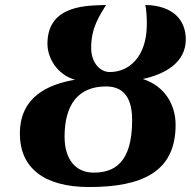

<svg xmlns="http://www.w3.org/2000/svg" viewBox="-20 -744 768 773"><path d="M339 9C552 9 687 -52 687 -241C687 -321 645 -397 555 -426C644 -445 728 -492 728 -585C728 -665 675 -722 565 -724C569 -710 572 -669 571 -638C568 -516 501 -454 422 -454C380 -454 347 -495 347 -551C347 -635 382 -682 407 -724C343 -721 171 -730 171 -568C171 -511 209 -444 282 -423C176 -405 60 -356 60 -206C60 -69 156 9 339 9ZM357 -49C283 -49 240 -104 240 -194C240 -319 292 -396 407 -396C486 -396 512 -339 512 -260C512 -85 437 -49 357 -49Z"/></svg>

Font: Noto Serif SemiCondensed Extra
Style: Italic
Weight: 800
Width: 4
Italic angle: -12°
Designer: Monotype Design Team
Foundry: Monotype Imaging Inc.
Version: Version 1.901